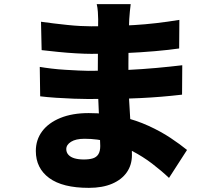

<svg xmlns="http://www.w3.org/2000/svg" viewBox="-20 -837 1040 927"><path d="M611 -817Q609 -801 607 -781.5Q605 -762 604 -744Q603 -722 602 -686.5Q601 -651 600.5 -609.5Q600 -568 600 -528Q600 -488 600 -456Q600 -419 602.5 -369.5Q605 -320 608.5 -267.5Q612 -215 614.5 -167.5Q617 -120 617 -88Q617 -41 592.5 -5.5Q568 30 521.5 50Q475 70 409 70Q282 70 217.5 22.5Q153 -25 153 -108Q153 -162 183.5 -203Q214 -244 271.5 -267.5Q329 -291 408 -291Q492 -291 564.5 -274Q637 -257 697 -229.5Q757 -202 803.5 -171Q850 -140 883 -113L796 22Q759 -13 714.5 -47Q670 -81 618 -108Q566 -135 508.5 -151Q451 -167 388 -167Q346 -167 323 -152.5Q300 -138 300 -117Q300 -101 310.5 -89.5Q321 -78 340 -72.5Q359 -67 385 -67Q411 -67 428.5 -72.5Q446 -78 455 -92.5Q464 -107 464 -132Q464 -151 462 -189Q460 -227 458 -274.5Q456 -322 454 -370Q452 -418 452 -456Q452 -493 452.5 -535.5Q453 -578 453 -619Q453 -660 453.5 -693Q454 -726 454 -744Q454 -758 452.5 -779.5Q451 -801 447 -817ZM178 -732Q206 -728 239 -724Q272 -720 305.5 -716.5Q339 -713 368.5 -711.5Q398 -710 420 -710Q526 -710 628 -716Q730 -722 846 -741L845 -603Q797 -596 728.5 -590Q660 -584 580.5 -580.5Q501 -577 421 -577Q391 -577 347.5 -579.5Q304 -582 259.5 -586.5Q215 -591 181 -595ZM172 -514Q195 -510 228 -506Q261 -502 295.5 -500Q330 -498 360 -496.5Q390 -495 407 -495Q511 -495 590.5 -499Q670 -503 735.5 -509Q801 -515 860 -522L859 -380Q807 -374 758.5 -370Q710 -366 659 -363.5Q608 -361 546.5 -360Q485 -359 405 -359Q379 -359 336.5 -360.5Q294 -362 250 -365Q206 -368 174 -372Z"/></svg>

Font: Noto Sans SC Black
Style: Regular
Weight: 900
Designer: Ryoko NISHIZUKA  (kana, bopomofo & ideographs); Paul D. Hunt (Latin, Greek & Cyrillic); Sandoll Communications , Soo-you
Foundry: Adobe
Version: Version 2.004-H2;hotconv 1.0.118;makeotfexe 2.5.65603